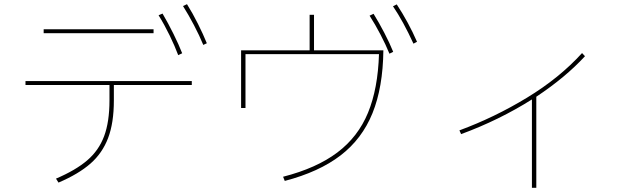

<svg xmlns="http://www.w3.org/2000/svg" viewBox="-20 -859 3040 919"><path d="M875 -839Q902 -796 927.5 -745Q953 -694 970 -652L953 -644Q935 -688 908.5 -738.5Q882 -789 856 -830ZM833 -595Q817 -638 792 -689.5Q767 -741 739 -786L758 -794Q785 -748 810.5 -696.5Q836 -645 852 -604ZM189 -719H715V-700H189ZM102 -452V-471H898V-452H525V-378Q525 -271 497.5 -198.5Q470 -126 413 -76Q356 -26 260 15L248 -4Q342 -44 397.5 -91.5Q453 -139 478.5 -207.5Q504 -276 504 -379V-452Z M1879 -838Q1936 -751 1976 -659L1959 -650Q1910 -757 1861 -829ZM1768 -793Q1794 -751 1819.5 -702Q1845 -653 1862 -611L1844 -602Q1827 -644 1801.5 -693Q1776 -742 1749 -784ZM1483 -788V-618H1815Q1813 -441 1763 -317.5Q1713 -194 1610 -115Q1507 -36 1343 7L1335 -13Q1495 -54 1594.5 -129Q1694 -204 1741.5 -319.5Q1789 -435 1794 -600H1155V-342H1134V-618H1462V-788Z M2780 -590Q2687 -489 2547 -396V40H2526V-383Q2369 -284 2187 -217L2179 -235Q2347 -297 2502.5 -391.5Q2658 -486 2766 -605Z"/></svg>

Font: IBM Plex Sans JP Thin
Style: Regular
Weight: 100
Designer: Mike Abbink; Paul van der Laan; Pieter van Rosmalen; Wujin Sim; Yejin Wi; Jinhee Kim; Boomi Park; Yona Kim; Kichan Ma
Foundry: Sandoll Inc.
Version: Version 1.001